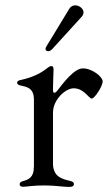

<svg xmlns="http://www.w3.org/2000/svg" viewBox="-20 -705 423 730"><path d="M67.5 5C84.5 5 102.6 0 149.9 0C189.6 0 220.2 5.7 243.3 5.7C253.9 5.7 261 2.8 261 -5C261 -11.7 256.7 -14.6 245.4 -17.4C215.2 -24.9 185 -32.3 181.5 -77.8V-277C181.5 -325.3 228.3 -369.3 260.3 -369.3C299.4 -369.3 317.5 -330.3 328.8 -330.3C339.8 -330.3 370.4 -377.1 370.4 -395.6C370.4 -412.3 331.3 -445 295.1 -445C261.7 -445 219.8 -388.5 199.9 -362.9C194.2 -355.5 190.7 -352.3 186.4 -352.3C181.5 -352.3 181.5 -358.7 181.5 -367.5C181.5 -397.7 183.6 -422.9 183.6 -441.1C183.6 -451.3 180 -453.8 174.4 -453.8C170.8 -453.8 167.3 -451.7 161.9 -447.8C145.6 -435 117.9 -413.7 57.9 -400.6C49.7 -399.1 45.1 -396 45.1 -390.3C45.1 -384.6 49.7 -382.1 56.8 -380.3C81.3 -374.6 109 -371.8 109 -325.6V-70.7H108.7C109 -29.1 87.4 -22 66.4 -16C59.3 -13.8 54.7 -11 54.7 -4.6C54.7 2.5 60 5 67.5 5ZM153.1 -519.2C153.1 -514.6 156.6 -510.3 162.6 -510.3C167.6 -510.3 173.7 -512.8 179 -518.8L290.5 -641.3C295.5 -647 297.6 -653.1 297.6 -658C297.6 -672.2 281.2 -684.7 266 -684.7C257.5 -684.7 248.9 -680.8 243.6 -671.9L155.9 -527.7C153.8 -524.1 153.1 -521.3 153.1 -519.2Z"/></svg>

Font: Margiela Serif
Style: Regular
Weight: 400
Designer: Andreas Faust, Stefan Endress
Version: Version 1.002;FEAKit 1.0